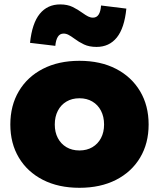

<svg xmlns="http://www.w3.org/2000/svg" viewBox="-20 -860 738 892"><path d="M349 12.5Q251.5 12.5 179.2 -24.5Q107 -61.5 67.5 -127.8Q28 -194 28 -281.5Q28 -369.5 67.5 -436.2Q107 -503 179.2 -540.2Q251.5 -577.5 349 -577.5Q447 -577.5 519 -540.2Q591 -503 630.8 -436.2Q670.5 -369.5 670.5 -281.5Q670.5 -194 631 -127.8Q591.5 -61.5 519.2 -24.5Q447 12.5 349 12.5ZM349 -161Q383.5 -161 409.2 -176.2Q435 -191.5 449.2 -218.5Q463.5 -245.5 463.5 -281.5Q463.5 -318 449.2 -345.5Q435 -373 409.2 -388.2Q383.5 -403.5 349 -403.5Q314.5 -403.5 288.8 -388.2Q263 -373 248.8 -345.5Q234.5 -318 234.5 -281.5Q234.5 -245.5 248.8 -218.5Q263 -191.5 288.8 -176.2Q314.5 -161 349 -161ZM449.5 -834.5 567 -820Q558 -729.5 522.8 -685.8Q487.5 -642 428.5 -642Q394.5 -642 370.2 -653.5Q346 -665 325.5 -680.5Q310 -692 298.5 -698Q287 -704 275.5 -704Q258 -704 248.8 -689.2Q239.5 -674.5 237 -647L119.5 -661Q129 -752 164.8 -795.8Q200.5 -839.5 259.5 -839.5Q293.5 -839.5 317.8 -827.5Q342 -815.5 362.5 -800.5Q378.5 -789 389.5 -783.5Q400.5 -778 412 -778Q429 -778 438.2 -792.2Q447.5 -806.5 449.5 -834.5Z"/></svg>

Font: Hepta Slab ExtraBold
Style: Regular
Weight: 800
Designer: Michael LaGattuta
Foundry: Michael LaGattuta
Version: Version 1.102